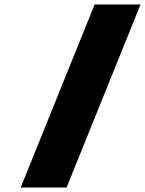

<svg xmlns="http://www.w3.org/2000/svg" viewBox="-20 -845 653 865"><path d="M613.2 -825H406.4L73.1 0H279.9Z"/></svg>

Font: Hussar
Style: BdWideOblFour
Weight: 700
Foundry: Cannot Into Space Fonts
Version: Version 2.00